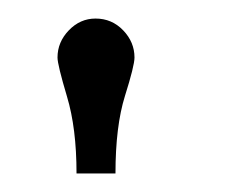

<svg xmlns="http://www.w3.org/2000/svg" viewBox="-20 -812 248 207"><path d="M83 -792Q100.6 -792 112.8 -779.3Q125 -766.6 125 -750Q125 -741.2 114.7 -708.5Q104.5 -675.8 104.5 -625H62.5Q62.5 -673.8 52.2 -708Q42 -742.2 42 -750Q42 -766.6 54.2 -779.3Q66.4 -792 83 -792Z"/></svg>

Font: okolaks
Style: Regular
Weight: 500
Version: Version 000.6.0